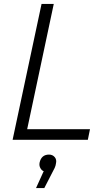

<svg xmlns="http://www.w3.org/2000/svg" viewBox="-20 -710 568 975"><path d="M44 0 191 -690H253L118 -54H437L426 0ZM264 121Q263 131 257.5 143Q252 155 241 175L205 245H163L202 159Q193 157 185.5 144.5Q178 132 181 116Q190 75 229 75Q247 75 258 88Q269 101 264 121Z"/></svg>

Font: Radio Canada Light
Style: Italic
Weight: 300
Italic angle: -12°
Designer: Charles Daoud, Etienne Aubert Bonn, Alexandre Saumier Demers, Jacques Le Bailly
Foundry: Radio-Canada
Version: Version 2.104; ttfautohint (v1.8.4.7-5d5b);gftools[0.9.28.de